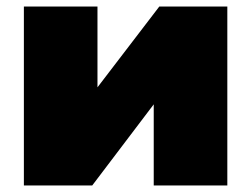

<svg xmlns="http://www.w3.org/2000/svg" viewBox="-20 -567 768 587"><path d="M53 0V-547H278V-300L467 -547H675V0H450V-248L262 0Z"/></svg>

Font: Montserrat-Alt1 Black
Style: Regular
Weight: 900
Designer: Differentunic
Foundry: Differentunic
Version: Version 7.222